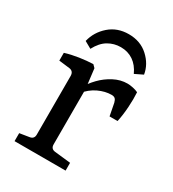

<svg xmlns="http://www.w3.org/2000/svg" viewBox="-151 -685 692 769"><g transform="rotate(30 195.0 -300.0)"><path d="M160 -321Q173 -345 196.5 -369.5Q220 -394 250.5 -410Q281 -426 313 -426Q324 -426 338.5 -423Q353 -420 363 -415Q365 -385 362.5 -346.5Q360 -308 353 -276H316L305 -333Q302 -345 296.5 -350Q291 -355 280 -355Q251 -355 220 -340.5Q189 -326 164 -295ZM178 -322V-67Q178 -46 199 -44L272 -36V0H36V-37L80 -44Q100 -47 100 -67V-338Q100 -360 80 -363L30 -369V-405Q59 -414 92.5 -419Q126 -424 155 -425L167 -413ZM219 -600Q273 -600 309 -567Q345 -534 352 -490L315 -472Q300 -505 275 -522Q250 -539 217 -539Q186 -539 159.5 -523.5Q133 -508 114 -472L82 -490Q93 -536 129.5 -568Q166 -600 219 -600Z"/></g></svg>

Font: Rasa
Style: Regular
Weight: 400
Designer: Anna Giedrys (Yrsa+Rasa design), David Brezina (Yrsa art-direction, Rasa art-direction, design)
Foundry: Rosetta Type Foundry
Version: Version 2.004